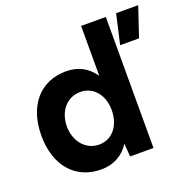

<svg xmlns="http://www.w3.org/2000/svg" viewBox="-126 -826 963 964"><g transform="rotate(-20 355.5 -344.0)"><path d="M413 0H538V-700H406V-433C373 -483 322 -512 256 -512C118 -512 30 -410 30 -250C30 -90 118 12 256 12C323 12 375 -18 408 -70ZM289 -109C218 -109 167 -168 166 -250C167 -332 217 -390 288 -390C358 -390 406 -332 406 -250C406 -168 358 -109 289 -109ZM557 -542H658L711 -700H593Z"/></g></svg>

Font: HB Figtree Prototype
Style: Bold
Weight: 700
Designer: Alfredo Marco Pradil
Foundry: Hanken Design Co.®
Version: Version 1.002;Glyphs 3.2 (3228)